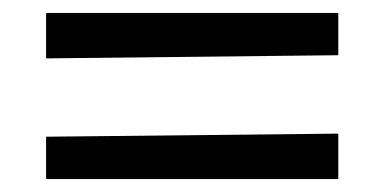

<svg xmlns="http://www.w3.org/2000/svg" viewBox="-20 -398 600 299"><path d="M51.8 -377.9V-307.1L506.8 -312V-377.9ZM506.8 -119.1V-189.9L51.8 -185.1V-119.1Z"/></svg>

Font: Sura
Style: Regular
Weight: 400
Designer: Carolina Giovagnoli
Foundry: Huerta Tipografica
Version: Version 1.003;PS 001.002;hotconv 1.0.70;makeotf.lib2.5.58329